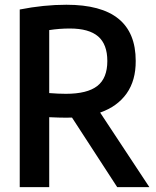

<svg xmlns="http://www.w3.org/2000/svg" viewBox="-20 -768 642 788"><path d="M461 0 275.5 -285.5Q268 -285 251.5 -285Q224 -285 182 -287V0H61V-729Q159.5 -748.5 252.5 -748.5Q395.5 -748.5 466.2 -691Q537 -633.5 537 -518Q537.5 -438 499.8 -384.5Q462 -331 391 -306L593 0ZM182 -386Q220 -383 250.5 -383Q338 -383 379.2 -415Q420.5 -447 420.5 -517.5Q420.5 -586 382.8 -618.5Q345 -651 266.5 -651Q224.5 -651 182 -644.5Z"/></svg>

Font: Encode Sans Condensed SemiBold
Style: Regular
Weight: 600
Width: 3
Designer: Multiple Designers
Foundry: Impallari Type
Version: Version 2.000